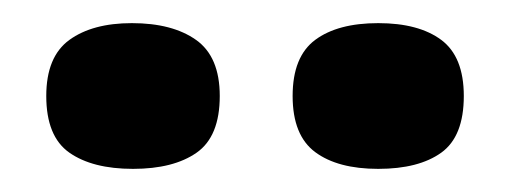

<svg xmlns="http://www.w3.org/2000/svg" viewBox="-20 -731 441 166"><path d="M307 -585Q272 -585 252.5 -599.5Q233 -614 233 -648Q233 -682 252.5 -696.5Q272 -711 307 -711Q342 -711 361.5 -696.5Q381 -682 381 -648Q381 -613 361.5 -599Q342 -585 307 -585ZM95 -585Q60 -585 40 -599Q20 -613 20 -648Q20 -682 40 -696.5Q60 -711 94 -711Q129 -711 149.5 -696.5Q170 -682 170 -648Q170 -613 150 -599Q130 -585 95 -585Z"/></svg>

Font: Bricolage Grotesque 72pt
Style: Bold
Weight: 700
Designer: Mathieu Triay
Foundry: Atelier Triay
Version: Version 1.001;gftools[0.9.33.dev8+g029e19f]